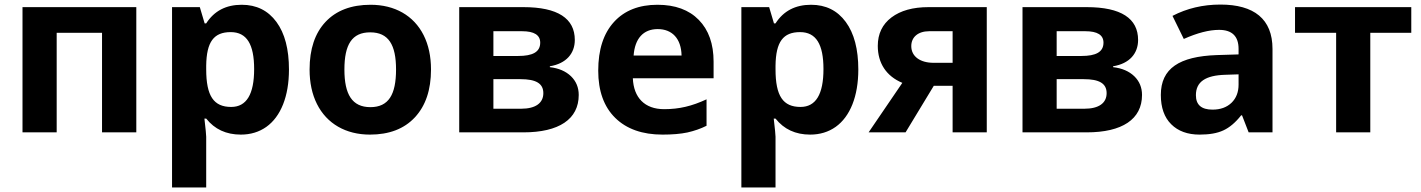

<svg xmlns="http://www.w3.org/2000/svg" viewBox="-20 -577 6196 837"><path d="M78.1 -545.9V0H227.1V-434.1H424.8V0H574.2V-545.9Z M1029.8 9.8C1072.3 9.8 1109.4 -1.5 1141.1 -23.9C1204.1 -68.8 1239.7 -157.2 1239.7 -273.9C1239.7 -362.3 1221.7 -431.6 1185.1 -481.4C1148.4 -531.2 1098.1 -556.2 1033.7 -556.2C965.3 -556.2 913.6 -529.3 878.9 -475.1H872.1L851.1 -545.9H730V240.2H878.9V19C878.9 11.7 876.5 -14.6 871.1 -60.1H878.9C915.5 -13.7 965.8 9.8 1029.8 9.8ZM985.8 -437C1056.2 -437 1087.9 -383.3 1087.9 -275.9C1087.9 -166 1054.7 -110.8 987.8 -110.8C912.1 -110.8 878.9 -157.7 878.9 -274.9V-291C880.4 -395 912.1 -437 985.8 -437Z M1858.9 -273.9C1858.9 -331.1 1848.1 -381.3 1826.7 -423.8C1783.7 -509.3 1700.7 -556.2 1595.7 -556.2C1511.2 -556.2 1445.8 -531.2 1399.4 -481.9C1353 -432.6 1329.6 -363.3 1329.6 -273.9C1329.6 -216.8 1340.3 -166.5 1361.8 -123.5C1404.8 -37.6 1487.8 9.8 1592.8 9.8C1676.3 9.8 1741.7 -15.1 1788.6 -65.4C1835.4 -115.7 1858.9 -185.1 1858.9 -273.9ZM1481.4 -273.9C1481.4 -382.8 1514.2 -436 1593.8 -436C1673.8 -436 1706.5 -381.8 1706.5 -273.9C1706.5 -165 1674.3 -109.9 1594.7 -109.9C1514.6 -109.9 1481.4 -166 1481.4 -273.9Z M2485.8 -402.8C2485.8 -496.6 2411.6 -545.9 2261.7 -545.9H1981.9V0H2261.7C2416.5 0 2502.9 -57.1 2502.9 -163.1C2502.9 -195.3 2491.7 -222.7 2469.2 -244.6C2446.3 -266.6 2415.5 -279.8 2377 -284.2V-288.1C2448.7 -299.8 2485.8 -344.2 2485.8 -402.8ZM2335 -391.1C2335 -350.1 2301.8 -333 2238.8 -333H2130.9V-440.9H2255.9C2308.6 -440.9 2335 -424.3 2335 -391.1ZM2348.6 -170.9C2348.6 -127.9 2314.9 -103 2252 -103H2130.9V-231.9H2249C2315.4 -231.9 2348.6 -213.9 2348.6 -170.9Z M2868.2 9.8C2910.6 9.8 2946.8 6.8 2976.6 0.5C3006.3 -6.3 3034.2 -15.6 3060.1 -28.8V-144C2996.1 -114.3 2940.9 -101.1 2875 -101.1C2790.5 -101.1 2742.2 -151.4 2738.8 -235.8H3090.8V-308.1C3090.8 -385.7 3069.3 -446.3 3026.4 -490.2C2983.4 -534.2 2923.3 -556.2 2846.2 -556.2C2765.6 -556.2 2702.1 -531.2 2656.7 -481.4C2610.8 -431.2 2587.9 -360.4 2587.9 -269C2587.9 -180.2 2612.8 -111.3 2662.1 -63C2711.4 -14.6 2780.3 9.8 2868.2 9.8ZM2847.2 -450.2C2910.2 -450.2 2949.7 -408.7 2951.2 -335H2742.2C2747.6 -408.7 2784.2 -450.2 2847.2 -450.2Z M3511.7 9.8C3554.2 9.8 3591.3 -1.5 3623 -23.9C3686 -68.8 3721.7 -157.2 3721.7 -273.9C3721.7 -362.3 3703.6 -431.6 3667 -481.4C3630.4 -531.2 3580.1 -556.2 3515.6 -556.2C3447.3 -556.2 3395.5 -529.3 3360.8 -475.1H3354L3333 -545.9H3211.9V240.2H3360.8V19C3360.8 11.7 3358.4 -14.6 3353 -60.1H3360.8C3397.5 -13.7 3447.8 9.8 3511.7 9.8ZM3467.8 -437C3538.1 -437 3569.8 -383.3 3569.8 -275.9C3569.8 -166 3536.6 -110.8 3469.7 -110.8C3394 -110.8 3360.8 -157.7 3360.8 -274.9V-291C3362.3 -395 3394 -437 3467.8 -437Z M4050.8 -203.1H4132.8V0H4281.7V-545.9H4027.8C3959.5 -545.9 3905.8 -530.8 3866.2 -501C3826.7 -471.2 3806.6 -429.7 3806.6 -377C3806.6 -302.2 3843.3 -245.1 3913.6 -215.8L3766.6 0H3927.7ZM3952.6 -376C3952.6 -415 3981.9 -440.9 4030.8 -440.9H4132.8V-303.2H4049.8C3991.7 -303.2 3952.6 -330.6 3952.6 -376Z M4941.4 -402.8C4941.4 -496.6 4867.2 -545.9 4717.3 -545.9H4437.5V0H4717.3C4872.1 0 4958.5 -57.1 4958.5 -163.1C4958.5 -195.3 4947.3 -222.7 4924.8 -244.6C4901.9 -266.6 4871.1 -279.8 4832.5 -284.2V-288.1C4904.3 -299.8 4941.4 -344.2 4941.4 -402.8ZM4790.5 -391.1C4790.5 -350.1 4757.3 -333 4694.3 -333H4586.4V-440.9H4711.4C4764.2 -440.9 4790.5 -424.3 4790.5 -391.1ZM4804.2 -170.9C4804.2 -127.9 4770.5 -103 4707.5 -103H4586.4V-231.9H4704.6C4771 -231.9 4804.2 -213.9 4804.2 -170.9Z M5527.3 0V-363.8C5527.3 -494.1 5446.8 -557.1 5300.3 -557.1C5223.6 -557.1 5154.3 -540.5 5091.3 -507.8L5140.6 -407.2C5199.7 -433.6 5251 -446.8 5294.4 -446.8C5351.1 -446.8 5379.4 -418.9 5379.4 -363.8V-339.8L5284.7 -336.9C5121.1 -331.1 5040.5 -278.8 5040.5 -163.1C5040.5 -107.9 5055.7 -64.9 5085.9 -35.2C5115.7 -5.4 5157.2 9.8 5209.5 9.8C5252 9.8 5286.6 3.9 5313.5 -8.8C5339.8 -21 5365.7 -42.5 5390.6 -74.2H5394.5L5423.3 0ZM5379.4 -208C5379.4 -175.3 5369.1 -148.9 5348.6 -128.9C5327.6 -108.9 5300.3 -99.1 5265.6 -99.1C5217.3 -99.1 5193.4 -120.1 5193.4 -162.1C5193.4 -220.7 5235.4 -248.5 5321.8 -251L5379.4 -252.9Z M5625.5 -545.9V-434.1H5804.7V0H5953.6V-434.1H6132.3V-545.9Z"/></svg>

Font: Noto Reveo Sans
Style: Bold
Weight: 700
Designer: Monotype Design team
Foundry: Monotype Imaging Inc.
Version: Version 1.04